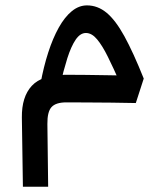

<svg xmlns="http://www.w3.org/2000/svg" viewBox="-20 -381 626 720"><path d="M65.9 319.3 62 60.1Q61 -18.1 99.4 -59.3Q137.7 -100.6 227.5 -100.6Q262.7 -100.6 303.2 -100.1Q343.8 -99.6 383.1 -98.9Q422.4 -98.1 452.6 -97.7L429.2 -71.8Q405.3 -126 384.5 -168Q363.8 -210 344 -233.6Q324.2 -257.3 302.2 -257.3Q280.8 -257.3 263.7 -232.2Q246.6 -207 232.4 -162.4Q218.3 -117.7 204.6 -58.1L131.8 -66.9Q143.6 -130.9 160.9 -184.3Q178.2 -237.8 200.4 -277.6Q222.7 -317.4 249.3 -339.1Q275.9 -360.8 306.2 -360.8Q346.2 -360.8 379.6 -333.3Q413.1 -305.7 446.3 -245.4Q479.5 -185.1 519 -86.4L489.3 5.4Q449.7 4.4 399.4 3.9Q349.1 3.4 303 3.2Q256.8 2.9 228.5 2.9Q189.5 2.9 173.3 20.5Q157.2 38.1 157.7 84L160.6 319.3Z"/></svg>

Font: Cascadia Mono
Style: Regular
Weight: 400
Monospace: yes
Designer: Aaron Bell
Foundry: Saja Typeworks
Version: Version 2404.023